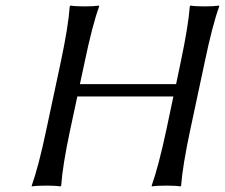

<svg xmlns="http://www.w3.org/2000/svg" viewBox="-20 -668 809 691"><path d="M630.4 -444.8Q657.7 -573.7 663.1 -645L665.5 -647.9Q683.1 -645 716.3 -645Q750 -645 768.6 -647.9L769 -645Q744.6 -578.1 716.8 -444.8L664.6 -200.2Q637.2 -71.3 631.8 0L629.4 2.9Q611.8 0 579.1 0Q545.4 0 526.4 2.9L525.9 0Q550.3 -68.4 578.6 -200.2L604 -320.8H258.3L232.4 -200.2Q205.1 -71.3 200.2 0L197.3 2.9Q179.7 0 147 0Q113.3 0 94.2 2.9V0Q118.7 -68.4 146.5 -200.2L198.7 -444.8Q226.1 -573.7 231 -645L233.9 -647.9Q251.5 -645 284.2 -645Q317.9 -645 336.9 -647.9V-645Q312.5 -578.1 284.7 -444.8L267.6 -365.2H613.8Z"/></svg>

Font: Linux Biolinum Slanted O
Style: Slanted
Weight: 400
Designer: Philipp H. Poll
Foundry: Philipp H. Poll
Version: Version 1.0.4